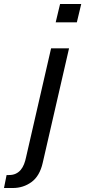

<svg xmlns="http://www.w3.org/2000/svg" viewBox="-55 -742 427 962"><path d="M246 -722H352L330 -630H224ZM-22 135H-10Q10 135 24.5 128Q39 121 49 109Q59 97 65.5 80.5Q72 64 76 44L201 -500H291L159 74Q144 140 103 170Q62 200 9 200H-35Z"/></svg>

Font: Perun
Style: Italic
Weight: 400
Italic angle: -12°
Foundry: Copyright (c) Stefan Peev, Context Ltd, 2016
Version: Version 1.027